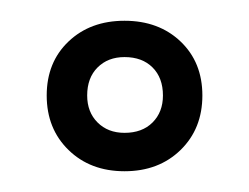

<svg xmlns="http://www.w3.org/2000/svg" viewBox="-20 -450 240 185"><path d="M25 -358Q25 -390 46 -410Q67 -430 100 -430Q133 -430 154 -410Q175 -390 175 -358Q175 -326 154 -305.5Q133 -285 100 -285Q67 -285 46 -305.5Q25 -326 25 -358ZM64 -358Q64 -342 74 -332Q84 -322 100 -322Q117 -322 127 -332Q137 -342 137 -358Q137 -375 127 -385Q117 -395 100 -395Q84 -395 74 -385Q64 -375 64 -358Z"/></svg>

Font: Dongle
Style: Regular
Weight: 400
Designer: Yanghee Ryu
Foundry: Yanghee Ryu
Version: Version 2.000